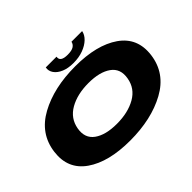

<svg xmlns="http://www.w3.org/2000/svg" viewBox="-160 -1135 1445 1445"><g transform="rotate(-45 562.0 -412.5)"><path d="M507 7.5Q279 7.5 150.5 -82.2Q22 -172 43.5 -337Q65.5 -508 223.8 -594.5Q382 -681 609.8 -681Q837.5 -681 966 -591.8Q1094.5 -502.5 1073.5 -337Q1051.5 -166 893 -79.2Q734.5 7.5 507 7.5ZM525.5 -152.5Q644.5 -152.5 726.5 -199.2Q808.5 -246 824 -337Q840.5 -428 775.2 -474.8Q710 -521.5 591 -521.5Q472 -521.5 390.2 -474.8Q308.5 -428 292.5 -337Q276.5 -246 341.5 -199.2Q406.5 -152.5 525.5 -152.5ZM618 -707Q561.5 -707 521 -724.2Q480.5 -741.5 460.8 -769.8Q441 -798 447 -831.5H561.5Q552.5 -782 631.5 -782Q675 -782 695.8 -795.5Q716.5 -809 720.5 -831.5H834Q828 -798 798.8 -769.8Q769.5 -741.5 723 -724.2Q676.5 -707 618 -707Z"/></g></svg>

Font: Anybody UltraExpanded ExtraBold
Style: Italic
Weight: 800
Width: 9
Italic angle: -10°
Designer: Tyler Finck
Foundry: Etcetera Type Company
Version: Version 1.010; ttfautohint (v1.8.3) -l 8 -r 50 -G 200 -x 14 